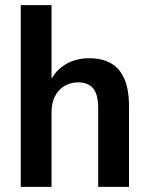

<svg xmlns="http://www.w3.org/2000/svg" viewBox="-20 -725 577 745"><path d="M60.5 0V-705H180V-395.5H168.5Q187.5 -444.5 228.8 -471.8Q270 -499 326 -499Q377 -499 411 -479.2Q445 -459.5 462.8 -418.5Q480.5 -377.5 480.5 -314V0H361V-305.5Q361 -342 352.2 -363.5Q343.5 -385 326 -395.2Q308.5 -405.5 284 -405.5Q254 -405.5 230.2 -391.5Q206.5 -377.5 193.2 -351.2Q180 -325 180 -290.5V0Z"/></svg>

Font: Nunito Sans 12pt ExtraLight SemiCondensed
Style: Regular
Weight: 200
Width: 4
Version: Version 3.101;gftools[0.9.27]